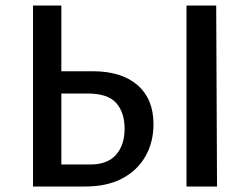

<svg xmlns="http://www.w3.org/2000/svg" viewBox="-20 -678 915 698"><path d="M100 0V-658H203V-80H308Q371 -80 402 -115.5Q433 -151 433 -210Q433 -269 402.5 -303.5Q372 -338 299 -338H167V-419H317Q422 -419 480 -368.5Q538 -318 538 -227Q538 -160 508 -108.5Q478 -57 423 -28.5Q368 0 291 0ZM658 0V-658H766L769 0Z"/></svg>

Font: Ysabeau SC SemiBold
Style: Regular
Weight: 600
Designer: Christian Thalmann (Catharsis Fonts)
Version: Version 2.001;gftools[0.9.30]; featfreeze: smcp